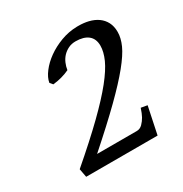

<svg xmlns="http://www.w3.org/2000/svg" viewBox="-98 -736 491 516"><g transform="rotate(-30 147.5 -478.0)"><path d="M294.9 -591.8Q294.9 -573.2 285.4 -552Q275.9 -530.8 251.7 -501Q227.5 -471.2 186.8 -431.2Q146 -391.1 83 -335.4H206.1Q216.3 -335.4 223.9 -343Q231.4 -350.6 236.6 -359.9Q241.7 -369.1 246.6 -384.3L266.1 -380.9L248.5 -296.9H26.9L22 -323.2Q84 -376.5 125.2 -416.7Q166.5 -457 191.2 -487.8Q215.8 -518.6 226.1 -541.5Q236.3 -564.5 236.3 -583Q236.3 -604.5 222.7 -615.5Q209 -626.5 184.1 -626.5Q171.4 -626.5 161.4 -621.6Q151.4 -616.7 144 -608.9Q136.7 -601.1 132.3 -590.8Q127.9 -580.6 126.5 -570.3Q115.2 -564.9 102.1 -561.3Q88.9 -557.6 74.7 -556.2L67.4 -564.9Q69.8 -580.1 82.3 -596.4Q94.7 -612.8 113.8 -626.5Q132.8 -640.1 157 -649.2Q181.2 -658.2 207 -658.7H211.4Q228 -658.7 242.2 -655.3Q258.3 -651.4 270 -643.1Q281.7 -634.8 288.3 -622.1Q294.9 -609.4 294.9 -591.8Z"/></g></svg>

Font: Akkhara
Style: Italic
Weight: 400
Italic angle: -7°
Designer: J. Victor Gaultney
Version: Version 1.00 June 13, 2006, initial release